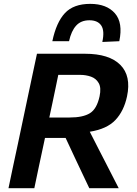

<svg xmlns="http://www.w3.org/2000/svg" viewBox="-20 -998 724 1018"><path d="M25 0Q37 -58.5 48.5 -112.2Q60 -166 74.5 -233.5L125 -473Q140 -543 151.5 -598.2Q163 -653.5 176 -713H431Q559 -713 617.8 -654.2Q676.5 -595.5 653.5 -487Q637 -409.5 592 -361.8Q547 -314 456 -299.5L503.5 -206.5Q520.5 -173.5 539.8 -136Q559 -98.5 577.2 -63Q595.5 -27.5 609.5 0H453.5Q433 -43 414.5 -82.2Q396 -121.5 377.5 -160.5L328 -266.5H218.5L211.5 -233.5Q197 -166 185.5 -112.2Q174 -58.5 162 0ZM405.5 -601H289Q282 -566.5 274.5 -530.8Q267 -495 258.5 -454.5L241.5 -375H349.5Q420 -375 456.8 -397.8Q493.5 -420.5 508 -487.5Q517.5 -532.5 503.5 -557.2Q489.5 -582 462.5 -591.5Q435.5 -601 405.5 -601ZM522.5 -775.5Q535.5 -835 516.8 -862.8Q498 -890.5 454 -890.5Q409.5 -890.5 383.8 -862.2Q358 -834 346 -779.5H257.5Q278.5 -879.5 324.2 -928.5Q370 -977.5 458.5 -977.5Q545.5 -977.5 589.2 -927.5Q633 -877.5 612.5 -779.5Z"/></svg>

Font: Commissioner SemiBold
Style: Italic
Weight: 600
Italic angle: -12°
Designer: Kostas Bartsokas
Foundry: Kostas Bartsokas
Version: Version 1.000; ttfautohint (v1.8.3)